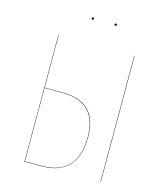

<svg xmlns="http://www.w3.org/2000/svg" viewBox="-120 -908 862 999"><g transform="rotate(15 311.5 -408.5)"><path d="M256.8 -805.2Q251 -805.2 251 -811Q251 -816.9 256.8 -816.9Q263.2 -816.9 263.2 -811Q263.2 -805.2 256.8 -805.2ZM379.9 -805.2Q374 -805.2 374 -811Q374 -816.9 379.9 -816.9Q386.2 -816.9 386.2 -811Q386.2 -805.2 379.9 -805.2ZM203.1 -398.9Q393.1 -398.9 393.1 -210Q393.1 -105.5 344.5 -52.7Q295.9 0 201.2 0H106V-680.2H107.9V-398.9ZM515.1 -680.2H517.1V0H515.1ZM201.2 -2Q391.1 -2 391.1 -210Q391.1 -302.7 344 -349.9Q296.9 -397 203.1 -397H107.9V-2Z"/></g></svg>

Font: Fira Sans Compressed Two
Style: Regular
Weight: 100
Width: 1
Designer: Carrois Corporate & Edenspiekermann AG
Foundry: Carrois Corporate GbR & Edenspiekermann AG
Version: Version 4.203;PS 004.203;hotconv 1.0.88;makeotf.lib2.5.64775